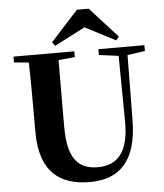

<svg xmlns="http://www.w3.org/2000/svg" viewBox="-64 -1043 957 1119"><g transform="rotate(-5 414.5 -483.5)"><path d="M497 -987H428L267 -810L284 -789L463 -881L641 -789L658 -810ZM533 -713 647 -698 651 -316C653 -135 586 -62 470 -62C355 -62 295 -129 295 -312V-406L296 -704L392 -713V-747H36V-713L122 -705C125 -605 125 -504 125 -406V-297C125 -61 245 20 417 20C595 20 692 -84 695 -314L699 -698L802 -713V-747H533Z"/></g></svg>

Font: Source Han Serif KR Heavy
Style: Regular
Weight: 900
Designer: Ryoko NISHIZUKA 西塚涼子 (kana & ideographs); Frank Grießhammer (Latin, Greek & Cyrillic); Wenlong ZHANG 张文龙 (bopomofo); San
Foundry: Adobe
Version: Version 2.001;hotconv 1.1.0;makeotfexe 2.6.0